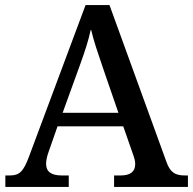

<svg xmlns="http://www.w3.org/2000/svg" viewBox="-20 -734 758 754"><path d="M1 0H250V-45H222C181 -45 161 -60 161 -91C161 -104 165 -122 171 -138L206 -238H464L502 -129C507 -115 511 -103 511 -90C511 -59 491 -45 454 -45H428V0H718V-45H706C667 -45 648 -57 633 -100L410 -714H316L95 -122C72 -59 56 -45 18 -45H1ZM226 -291 293 -476C314 -534 327 -573 337 -620C348 -573 365 -524 384 -468L445 -291Z"/></svg>

Font: Noto Serif Malayalam Medium
Style: Regular
Weight: 500
Designer: Indian type Foundry, Jelle Bosma, Monotype Design Team
Foundry: Monotype Imaging Inc.
Version: Version 2.104